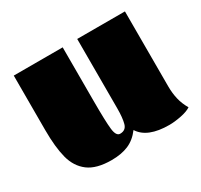

<svg xmlns="http://www.w3.org/2000/svg" viewBox="-117 -662 877 836"><g transform="rotate(-30 321.0 -244.0)"><path d="M597 -134Q597 -99 604 -69Q611 -39 628 -10Q610 2 577 8.5Q544 15 518 15Q408 15 371 -44Q344 -8 308.5 7Q273 22 224 22Q148 22 107.5 -8.5Q67 -39 52.5 -94.5Q38 -150 38 -236V-510H284V-241Q284 -137 288.5 -98Q293 -59 313 -59Q342 -59 349.5 -86.5Q357 -114 357 -162V-510H597Z"/></g></svg>

Font: Sansita Black
Style: Regular
Weight: 900
Designer: Pablo Cosgaya
Foundry: Omnibus-Type
Version: Version 1.006; ttfautohint (v1.5)